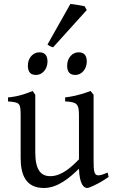

<svg xmlns="http://www.w3.org/2000/svg" viewBox="-20 -923 569 958"><path d="M305 -437V-417C364 -414 374 -405 374 -347V-128C337 -90 288 -44 231 -44C186 -44 156 -72 156 -163V-450L143 -469C73 -440 32 -438 20 -437V-417C78 -412 83 -410 83 -347V-136C83 -55 106 15 199 15C269 15 328 -37 374 -81C377 -1 399 15 415 15C427 15 469 -7 488 -18L522 -40L517 -62C496 -53 481 -48 471 -48C449 -48 447 -70 447 -124V-450L432 -469C371 -446 331 -440 305 -437ZM119 -596C119 -561 135 -549 160 -549C192 -549 217 -579 217 -616C217 -647 203 -662 176 -662C146 -662 119 -635 119 -596ZM315 -596C315 -561 331 -549 356 -549C388 -549 413 -579 413 -616C413 -647 399 -662 372 -662C342 -662 315 -635 315 -596ZM245 -687 413 -873 402 -892 387 -895C381 -896 342 -903 331 -903L217 -701C224 -695 233 -690 245 -687Z"/></svg>

Font: Temporarium
Style: Regular
Weight: 400
Version: Version 1.1